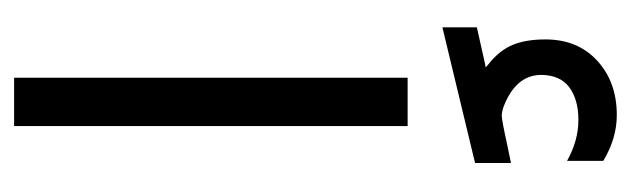

<svg xmlns="http://www.w3.org/2000/svg" viewBox="-322 -548 869 264"><g transform="rotate(90 112.0 -416.5)"><path d="M87.4 -543H153.8V-1.9H87.4ZM67.4 -655.3Q49.8 -669.4 42.2 -687.5Q34.7 -705.6 34.7 -732.4Q34.7 -776.9 64 -803.7Q93.3 -830.6 138.7 -830.6Q170.9 -830.6 201.7 -812V-762.2Q173.8 -777.8 145.5 -777.8Q117.2 -777.8 100.3 -765.1Q83.5 -752.4 83.5 -726.1Q84 -690.9 128.9 -674.3Q135.3 -672.4 139.6 -672.4Q141.6 -672.4 144.5 -672.9Q153.3 -674.3 163.6 -676.5Q173.8 -678.7 185.8 -681.2Q197.8 -683.6 204.6 -685.1V-635.7L18.1 -590.8V-638.2L65.9 -648.9L73.2 -650.4Z"/></g></svg>

Font: Shabnam Light FD-WOL
Style: Light-FD-WOL
Weight: 300
Foundry: DejaVu fonts team - Redesigned by Saber Rastikerdar - Based on Vazir font
Version: Version 5.0.0